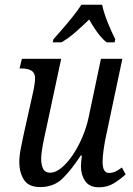

<svg xmlns="http://www.w3.org/2000/svg" viewBox="-20 -786 566 816"><path d="M401 10Q360 10 342 -16.5Q324 -43 324 -79Q324 -94 328 -125H323Q284 -65 246.5 -28Q209 9 151 9Q101 9 81.5 -22.5Q62 -54 62 -96Q62 -122 68 -153.5Q74 -185 80 -212L119 -387Q123 -404 126 -422.5Q129 -441 129 -453Q129 -476 114 -485.5Q99 -495 71 -495H63L73 -536H240L176 -237Q169 -207 162 -170.5Q155 -134 155 -110Q155 -87 163 -69.5Q171 -52 194 -52Q216 -52 241 -72.5Q266 -93 289 -127Q312 -161 329.5 -202Q347 -243 356 -284L409 -536H500L430 -205Q425 -182 420.5 -151Q416 -120 416 -98Q416 -51 443 -51Q457 -51 469.5 -56.5Q482 -62 498 -74L514 -45Q494 -26 465.5 -8Q437 10 401 10ZM207 -619Q224 -638 246.5 -664Q269 -690 290.5 -717Q312 -744 326 -766H414Q421 -732 438 -690Q455 -648 470 -619L467 -606H433Q412 -623 392.5 -650Q373 -677 359 -703Q331 -676 301.5 -650Q272 -624 241 -606H204Z"/></svg>

Font: Noto Serif Condensed
Style: Italic
Weight: 400
Width: 3
Italic angle: -12°
Designer: Monotype Design Team
Foundry: Monotype Imaging Inc.
Version: Version 2.014; ttfautohint (v1.8.4.7-5d5b)